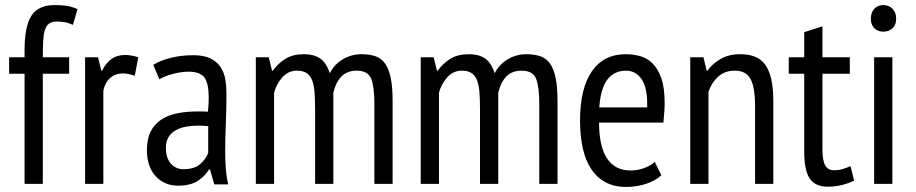

<svg xmlns="http://www.w3.org/2000/svg" viewBox="-20 -726 3617 758"><path d="M16 -500H77V-528Q77 -622 104 -664Q131 -706 196 -706Q222 -706 243 -703Q264 -700 286 -690L268 -628Q250 -636 234.5 -638.5Q219 -641 205 -641Q185 -641 174 -633Q163 -625 157.5 -608Q152 -591 150.5 -564.5Q149 -538 149 -500H253V-435H149V0H77V-435H16Z M316 -500H367L380 -447H383Q397 -476 419.5 -492.5Q442 -509 474 -509Q497 -509 526 -500L512 -427Q486 -436 466 -436Q434 -436 414 -417.5Q394 -399 388 -368V0H316Z M585 -470Q614 -488 655.5 -498Q697 -508 743 -508Q785 -508 810.5 -495.5Q836 -483 850.5 -461.5Q865 -440 869.5 -412.5Q874 -385 874 -355Q874 -295 871.5 -238Q869 -181 869 -130Q869 -92 871.5 -59.5Q874 -27 881 2H826L809 -57H805Q790 -31 761 -12Q732 7 683 7Q629 7 594.5 -30.5Q560 -68 560 -134Q560 -177 574.5 -206Q589 -235 615.5 -253Q642 -271 678.5 -278.5Q715 -286 760 -286Q770 -286 780 -286Q790 -286 801 -285Q804 -316 804 -340Q804 -397 787 -420Q770 -443 725 -443Q697 -443 664 -434.5Q631 -426 609 -413ZM802 -228Q792 -229 782 -229.5Q772 -230 762 -230Q738 -230 715 -226Q692 -222 674 -212Q656 -202 645.5 -185Q635 -168 635 -142Q635 -102 654.5 -80Q674 -58 705 -58Q747 -58 770 -78Q793 -98 802 -122Z M1224 0V-297Q1224 -337 1221.5 -365.5Q1219 -394 1211 -412Q1203 -430 1189 -438.5Q1175 -447 1152 -447Q1118 -447 1094.5 -420.5Q1071 -394 1062 -360V0H990V-500H1041L1054 -447H1057Q1078 -476 1107 -494Q1136 -512 1181 -512Q1219 -512 1243.5 -495.5Q1268 -479 1282 -437Q1300 -472 1333.5 -492Q1367 -512 1407 -512Q1440 -512 1463.5 -503.5Q1487 -495 1501.5 -473.5Q1516 -452 1523 -416.5Q1530 -381 1530 -327V0H1458V-318Q1458 -383 1445.5 -415Q1433 -447 1388 -447Q1350 -447 1327.5 -423.5Q1305 -400 1296 -360V0Z M1875 0V-297Q1875 -337 1872.5 -365.5Q1870 -394 1862 -412Q1854 -430 1840 -438.5Q1826 -447 1803 -447Q1769 -447 1745.5 -420.5Q1722 -394 1713 -360V0H1641V-500H1692L1705 -447H1708Q1729 -476 1758 -494Q1787 -512 1832 -512Q1870 -512 1894.5 -495.5Q1919 -479 1933 -437Q1951 -472 1984.5 -492Q2018 -512 2058 -512Q2091 -512 2114.5 -503.5Q2138 -495 2152.5 -473.5Q2167 -452 2174 -416.5Q2181 -381 2181 -327V0H2109V-318Q2109 -383 2096.5 -415Q2084 -447 2039 -447Q2001 -447 1978.5 -423.5Q1956 -400 1947 -360V0Z M2591 -34Q2567 -12 2530 0Q2493 12 2452 12Q2405 12 2370.5 -6.5Q2336 -25 2313.5 -59.5Q2291 -94 2280.5 -142Q2270 -190 2270 -250Q2270 -378 2317 -445Q2364 -512 2450 -512Q2478 -512 2505.5 -505Q2533 -498 2555 -477Q2577 -456 2590.5 -418Q2604 -380 2604 -319Q2604 -302 2602.5 -282.5Q2601 -263 2599 -242H2345Q2345 -199 2352 -164Q2359 -129 2374 -104.5Q2389 -80 2412.5 -66.5Q2436 -53 2471 -53Q2498 -53 2524.5 -63Q2551 -73 2565 -87ZM2535 -302Q2537 -377 2514 -412Q2491 -447 2451 -447Q2405 -447 2378 -412Q2351 -377 2346 -302Z M2961 0V-305Q2961 -380 2943.5 -413.5Q2926 -447 2881 -447Q2841 -447 2815 -423Q2789 -399 2777 -364V0H2705V-500H2757L2770 -447H2773Q2792 -474 2824.5 -493Q2857 -512 2902 -512Q2934 -512 2958.5 -503Q2983 -494 2999.5 -472.5Q3016 -451 3024.5 -415Q3033 -379 3033 -324V0Z M3094 -500H3155V-599L3227 -622V-500H3335V-435H3227V-137Q3227 -93 3237.5 -73.5Q3248 -54 3272 -54Q3292 -54 3306.5 -58.5Q3321 -63 3338 -70L3352 -13Q3330 -2 3303.5 4.5Q3277 11 3248 11Q3198 11 3176.5 -21.5Q3155 -54 3155 -127V-435H3094Z M3431 -500H3503V0H3431ZM3418 -652Q3418 -676 3431.5 -691Q3445 -706 3467 -706Q3489 -706 3503.5 -691.5Q3518 -677 3518 -652Q3518 -628 3503.5 -614.5Q3489 -601 3467 -601Q3445 -601 3431.5 -615Q3418 -629 3418 -652Z"/></svg>

Font: PT Sans Narrow
Style: Regular
Weight: 400
Width: 3
Designer: A.Korolkova, O.Umpeleva, V.Yefimov
Foundry: ParaType Ltd
Version: Version 2.003W OFL